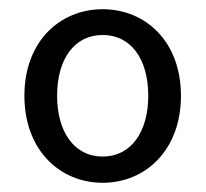

<svg xmlns="http://www.w3.org/2000/svg" viewBox="-20 -829 447 417"><path d="M203 -432C295 -432 373 -502 373 -621C373 -740 295 -809 203 -809C111 -809 33 -740 33 -621C33 -502 111 -432 203 -432ZM203 -489C141 -489 104 -543 104 -621C104 -700 141 -753 203 -753C265 -753 302 -700 302 -621C302 -543 265 -489 203 -489Z"/></svg>

Font: Noto Sans JP
Style: Regular
Weight: 400
Designer: Ryoko NISHIZUKA  (kana, bopomofo & ideographs); Paul D. Hunt (Latin, Greek & Cyrillic); Sandoll Communications , Soo-you
Foundry: Adobe
Version: Version 2.002;hotconv 1.0.116;makeotfexe 2.5.65601